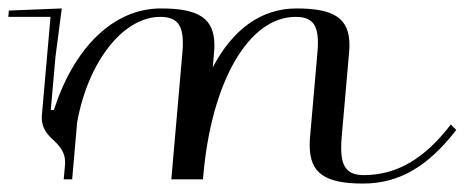

<svg xmlns="http://www.w3.org/2000/svg" viewBox="-21 -425 1102 455"><path d="M0 -400 -1.3 -385H98.7L78.1 -150C78 -148.4 78 -146.9 78 -145.4C78 -122.9 89.5 -107.4 106 -92.5C122.1 -77.9 133.3 -62.7 133.3 -40.9C133.3 -39 133.2 -37 133.1 -35L130 0H150L161.8 -135C187.8 -279.7 271.3 -385 358.7 -385C396.6 -385 412.3 -367.8 412.3 -322.8C412.3 -315.9 412 -308.3 411.2 -300L385 0H460C460.3 -3.3 460.6 -6.7 460.9 -10C480 -229 567.1 -385 679.7 -385C717.4 -385 732.4 -368 732.4 -323.7C732.4 -316.6 732 -308.7 731.2 -300L713.7 -100C713.2 -93.3 712.9 -86.9 712.9 -80.8C712.9 -14.9 748.8 10 839.1 10C925.6 10 993.7 -31 1060.2 -117L1047.4 -130C985.3 -49 919.6 -10 840.9 -10C803.2 -10 787.5 -28 787.5 -74.8C787.5 -82.4 787.9 -90.8 788.7 -100L806.2 -300C806.8 -306.3 807.1 -312.3 807.1 -318C807.1 -381.1 771.9 -405 681.4 -405C596.2 -405 529.1 -353.1 483.2 -265.3C484.2 -276.9 485.2 -288.4 486.2 -300C486.8 -306.2 487.1 -312 487.1 -317.6C487.1 -381 451 -405 360.4 -405C246.8 -405 153.7 -310.6 106.7 -164.3L99.4 -164.5L110.4 -290L125.4 -405Z"/></svg>

Font: Galberik
Style: Regular
Weight: 400
Designer: Gluk
Foundry: Gluk
Version: Version 0.50